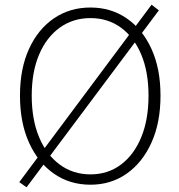

<svg xmlns="http://www.w3.org/2000/svg" viewBox="-20 -773 760 817"><path d="M93 24 62 2 625 -753 656 -729ZM365 13Q277 13 209.5 -34Q142 -81 103.5 -166Q65 -251 65 -366Q65 -481 103.5 -565Q142 -649 209.5 -695Q277 -741 365 -741Q452 -741 519 -695Q586 -649 624.5 -565Q663 -481 663 -366Q663 -251 624.5 -166Q586 -81 519 -34Q452 13 365 13ZM365 -31Q439 -31 494.5 -72.5Q550 -114 581 -189Q612 -264 612 -366Q612 -467 581 -541Q550 -615 494.5 -655.5Q439 -696 365 -696Q291 -696 234.5 -655.5Q178 -615 146.5 -541Q115 -467 115 -366Q115 -264 146.5 -189Q178 -114 234.5 -72.5Q291 -31 365 -31Z"/></svg>

Font: Noto Sans KR ExtraLight
Style: Regular
Weight: 250
Designer: Ryoko NISHIZUKA  (kana, bopomofo & ideographs); Paul D. Hunt (Latin, Greek & Cyrillic); Sandoll Communications , Soo-you
Foundry: Adobe
Version: Version 2.004-H2;hotconv 1.0.118;makeotfexe 2.5.65603